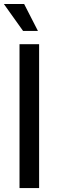

<svg xmlns="http://www.w3.org/2000/svg" viewBox="-23 -951 293 971"><path d="M174.8 -727.5V0H75.7V-727.5ZM93.8 -794.4 -3.4 -930.7H99.1L168.9 -794.4Z"/></svg>

Font: Inter Cardless Tabular
Style: Regular
Weight: 400
Designer: Rasmus Andersson
Foundry: rsms
Version: Version 4.000;git-4fc901f